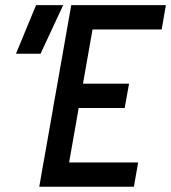

<svg xmlns="http://www.w3.org/2000/svg" viewBox="-20 -713 653 733"><path d="M129.9 0 252 -693.4H349.6L227.5 0ZM129.9 0 146 -92.8H507.3L491.2 0ZM182.6 -300.8 199.2 -393.6H472.7L456.1 -300.8ZM235.8 -600.6 252 -693.4H613.3L597.2 -600.6ZM41 -507.8 117.7 -693.4H221.2L134.8 -507.8Z"/></svg>

Font: Cascadia Code
Style: Italic
Weight: 400
Italic angle: -10°
Designer: Aaron Bell
Foundry: Saja Typeworks
Version: Version 2407.024